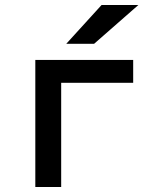

<svg xmlns="http://www.w3.org/2000/svg" viewBox="-20 -752 656 772"><path d="M122 0V-511H515.5V-419H226V0ZM246.5 -576 388.5 -732H536.5L358.5 -576Z"/></svg>

Font: Overpass Mono SemiBold
Style: Regular
Weight: 600
Monospace: yes
Designer: Delve Withrington, Dave Bailey
Foundry: Delve Fonts LLC
Version: Version 4.000